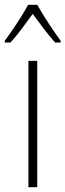

<svg xmlns="http://www.w3.org/2000/svg" viewBox="-43 -784 274 804"><path d="M113 0H76V-529H113ZM113 -764Q126 -741 144.5 -711.5Q163 -682 181.5 -655Q200 -628 211 -613V-606H188Q165 -631 140 -664Q115 -697 94 -726Q74 -698 48.5 -664Q23 -630 1 -606H-23V-613Q-9 -632 9.5 -659Q28 -686 45.5 -714Q63 -742 75 -764Z"/></svg>

Font: Noto Sans Khmer Condensed ExtraLight
Style: Regular
Weight: 200
Width: 3
Designer: Danh Hong and the Monotype Design Team
Foundry: Monotype Imaging Inc.
Version: Version 2.004; ttfautohint (v1.8.4.7-5d5b)